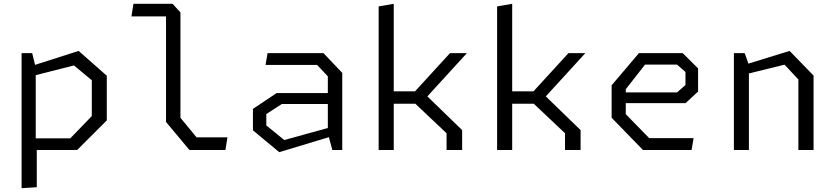

<svg xmlns="http://www.w3.org/2000/svg" viewBox="-20 -785 4380 1005"><path d="M93 200 172.5 195V0H384L539 -155V-388.5L391.5 -518.5L163.5 -445.5L148.5 -507H93ZM167 -61V-391.5L367 -442.5L460.5 -365V-177.5L348 -61Z M971.5 0H1160L1170.5 -66H1009L924.5 -168.5V-720L883.5 -765H678.5L668 -699H849V-146.5Z M1719.5 0H1771.5V-403.5L1673 -507H1380.5L1370 -445H1640L1696 -385.5V-298H1428L1304 -215V-103L1441.5 11.5L1701.5 -67ZM1374 -128.5V-188L1455 -240.5H1696V-115L1468 -52Z M2317.5 0H2399V-104L2217 -280.5L2424 -507H2335.5L2152.5 -307H2041V-765L1962 -751.5V0H2041V-242H2154L2317.5 -87.5Z M2937.5 0H3019V-104L2837 -280.5L3044 -507H2955.5L2772.5 -307H2661V-765L2582 -751.5V0H2661V-242H2774L2937.5 -87.5Z M3345.5 0H3600L3610.5 -62H3378L3255.5 -187.5V-245H3568.5L3634 -306V-427L3553.5 -507H3324.5L3181.5 -338.5V-168.5ZM3255.5 -301.5V-318L3356.5 -447H3523.5L3568 -408.5V-340L3524 -301.5Z M4159 0H4238.5V-389.5L4113 -518.5L3897.5 -452L3878 -507H3821.5V0H3900V-400.5L4086.5 -446.5L4159 -369Z"/></svg>

Font: Monaspace Krypton Light
Style: Regular
Weight: 300
Designer: Riley Cran & the Lettermatic Team
Foundry: Lettermatic
Version: Version 1.101 (Monaspace Krypton)